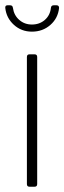

<svg xmlns="http://www.w3.org/2000/svg" viewBox="-32 -708 244 728"><path d="M70 -10V-492Q70 -502 80 -502H99Q109 -502 109 -492V-10Q109 0 99 0H80Q70 0 70 -10ZM-12 -678V-680Q-12 -688 -3 -688H6Q16 -688 17 -678Q21 -650 41 -632.5Q61 -615 89 -615Q118 -615 138 -632.5Q158 -650 161 -678Q162 -688 172 -688H182Q192 -688 192 -678Q188 -639 159 -613.5Q130 -588 89 -588Q49 -588 20.5 -614Q-8 -640 -12 -678Z"/></svg>

Font: Barlow Semi Condensed ExLight
Style: Regular
Weight: 275
Width: 4
Designer: Jeremy Tribby
Foundry: Tribby Type
Version: Version 1.408